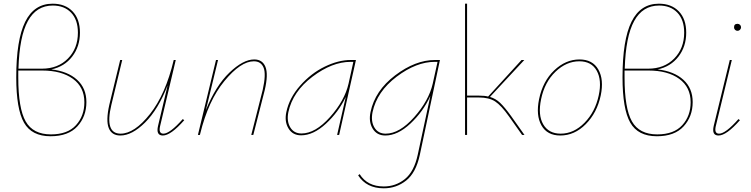

<svg xmlns="http://www.w3.org/2000/svg" viewBox="-20 -731 4067 1040"><path d="M258 -355Q347 -345 397.5 -299Q448 -253 448 -178Q448 -100 399 -46.5Q350 7 254 7Q152 7 110 -66.5Q68 -140 68 -312Q68 -515 116.5 -613Q165 -711 265 -711Q333 -711 373 -669.5Q413 -628 413 -554Q413 -479 371 -424.5Q329 -370 258 -355ZM266 -701Q177 -701 131 -617Q85 -533 80 -359H207Q294 -359 348 -414Q402 -469 402 -554Q402 -624 365 -662.5Q328 -701 266 -701ZM256 -3Q346 -3 391.5 -53Q437 -103 437 -177Q437 -259 375 -304Q313 -349 208 -349H79V-311Q79 -144 119 -73.5Q159 -3 256 -3Z M970 -86 978 -80Q905 3 862 3Q824 3 836 -49L888 -269Q837 -138 766 -67.5Q695 3 632 3Q585 3 569 -37.5Q553 -78 572 -163L631 -406H642L583 -162Q546 -7 633 -7Q708 -7 792.5 -113.5Q877 -220 921 -406H932L847 -47Q838 -7 865 -7Q900 -7 970 -86Z M1357 -409Q1402 -409 1418 -368.5Q1434 -328 1414 -243L1352 0H1341L1403 -244Q1422 -329 1408 -364Q1394 -399 1355 -399Q1284 -399 1196 -292.5Q1108 -186 1064 -5L1063 0H1052L1150 -406H1161L1095 -134Q1148 -266 1222.5 -337.5Q1297 -409 1357 -409Z M1880 -406H1908L1817 0H1806L1853 -206Q1813 -123 1745 -60.5Q1677 2 1611 2Q1565 2 1542.5 -35.5Q1520 -73 1531 -124Q1547 -201 1606 -267.5Q1665 -334 1739 -370Q1813 -406 1880 -406ZM1613 -8Q1688 -8 1767.5 -97Q1847 -186 1868 -278L1894 -396H1879Q1779 -396 1672.5 -315.5Q1566 -235 1542 -124Q1532 -75 1552 -41.5Q1572 -8 1613 -8Z M2336 -406H2363L2254 108Q2233 205 2180 247Q2127 289 2059 289Q1965 289 1920 219L1928 212Q1970 279 2059 279Q2123 279 2173 239Q2223 199 2243 106L2311 -211Q2272 -126 2203 -61.5Q2134 3 2067 3Q2021 3 1998.5 -34.5Q1976 -72 1987 -124Q2011 -240 2120.5 -323Q2230 -406 2336 -406ZM2069 -7Q2144 -7 2223.5 -96.5Q2303 -186 2324 -278L2350 -396H2335Q2235 -396 2128.5 -315.5Q2022 -235 1998 -124Q1988 -74 2008 -40.5Q2028 -7 2069 -7Z M2748 -103 2821 0H2808L2738 -99Q2695 -160 2662 -181.5Q2629 -203 2574 -203H2510V0H2499V-711H2510V-213H2575Q2606 -213 2624 -208L2805 -406H2820L2634 -206Q2665 -197 2689.5 -173.5Q2714 -150 2748 -103Z M3015 3Q2944 3 2913 -51.5Q2882 -106 2900 -194Q2920 -291 2982 -350Q3044 -409 3119 -409Q3190 -409 3221 -354.5Q3252 -300 3234 -214Q3214 -120 3153 -58.5Q3092 3 3015 3ZM3017 -7Q3088 -7 3146 -66Q3204 -125 3223 -214Q3241 -296 3212.5 -347.5Q3184 -399 3118 -399Q3048 -399 2989 -342.5Q2930 -286 2911 -194Q2893 -108 2922.5 -57.5Q2952 -7 3017 -7Z M3542 -355Q3631 -345 3681.5 -299Q3732 -253 3732 -178Q3732 -100 3683 -46.5Q3634 7 3538 7Q3436 7 3394 -66.5Q3352 -140 3352 -312Q3352 -515 3400.5 -613Q3449 -711 3549 -711Q3617 -711 3657 -669.5Q3697 -628 3697 -554Q3697 -479 3655 -424.5Q3613 -370 3542 -355ZM3550 -701Q3461 -701 3415 -617Q3369 -533 3364 -359H3491Q3578 -359 3632 -414Q3686 -469 3686 -554Q3686 -624 3649 -662.5Q3612 -701 3550 -701ZM3540 -3Q3630 -3 3675.5 -53Q3721 -103 3721 -177Q3721 -259 3659 -304Q3597 -349 3492 -349H3363V-311Q3363 -144 3403 -73.5Q3443 -3 3540 -3Z M3956 -583Q3956 -602 3975 -602Q3983 -602 3988.5 -596.5Q3994 -591 3994 -583Q3994 -576 3988.5 -570Q3983 -564 3975 -564Q3967 -564 3961.5 -569.5Q3956 -575 3956 -583ZM3872 3Q3834 3 3846 -49L3933 -406H3944L3857 -47Q3848 -7 3875 -7Q3910 -7 3980 -86L3988 -80Q3915 3 3872 3Z"/></svg>

Font: EauTestInfant Hairline
Style: Italic
Weight: 250
Italic angle: -12°
Designer: Christian Thalmann (Catharsis Fonts)
Version: Version 0.001;PS 000.001;hotconv 1.0.88;makeotf.lib2.5.64775